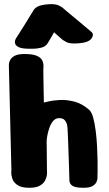

<svg xmlns="http://www.w3.org/2000/svg" viewBox="-20 -890 517 910"><path d="M120 -659Q85 -659 70 -666Q55 -673 52 -682.5Q49 -692 52 -699.5Q55 -707 55 -707Q55 -707 67 -725.5Q79 -744 94.5 -769Q110 -794 123 -815.5Q136 -837 140 -843Q148 -855 164.5 -861.5Q181 -868 212 -870Q244 -872 259.5 -863.5Q275 -855 275 -855Q275 -855 287 -844.5Q299 -834 318 -818.5Q337 -803 356.5 -786.5Q376 -770 391.5 -757Q407 -744 413 -739Q427 -727 414 -708Q401 -689 356 -685Q311 -681 294 -691Q277 -701 277 -701L236 -737Q236 -737 228.5 -723Q221 -709 206 -685Q196 -669 175.5 -664Q155 -659 137.5 -659Q120 -659 120 -659ZM34 -86 22 -580Q22 -580 22.5 -588Q23 -596 29 -607Q35 -618 50.5 -626Q66 -634 96 -634Q136 -634 155.5 -625Q175 -616 181 -602Q187 -588 186 -574Q185 -564 185.5 -536.5Q186 -509 186.5 -478.5Q187 -448 187.5 -426Q188 -404 188 -404Q188 -404 208.5 -409Q229 -414 262 -416Q295 -418 332 -408.5Q369 -399 402 -370Q414 -360 421.5 -333Q429 -306 433.5 -270.5Q438 -235 440 -197.5Q442 -160 442.5 -128Q443 -96 442.5 -76Q442 -56 442 -56Q442 -56 442 -47.5Q442 -39 437.5 -28Q433 -17 419 -8.5Q405 0 376 0Q338 0 324 -9Q310 -18 309 -33.5Q308 -49 308 -68Q308 -79 307 -104Q306 -129 305 -159.5Q304 -190 303 -218Q302 -246 301 -264Q300 -282 300 -282Q300 -282 298.5 -294.5Q297 -307 288 -319Q279 -331 258 -330Q242 -329 231 -315.5Q220 -302 213.5 -282.5Q207 -263 204 -245.5Q201 -228 201 -220Q201 -212 201.5 -188Q202 -164 202 -136.5Q202 -109 202.5 -89.5Q203 -70 203 -70Q203 -70 202 -59.5Q201 -49 194 -35Q187 -21 169.5 -10.5Q152 0 119 0Q81 0 62.5 -13Q44 -26 38.5 -43Q33 -60 33.5 -73Q34 -86 34 -86Z"/></svg>

Font: Nerko One
Style: Regular
Weight: 400
Designer: Nermin Kahrimanovic
Foundry: Nermin Kahrimanovic
Version: Version 1.101